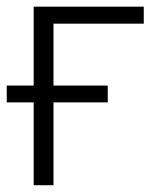

<svg xmlns="http://www.w3.org/2000/svg" viewBox="-20 -548 461 568"><path d="M298.8 -245.1H138.2V0H79.6V-245.1H0V-294.9H79.6V-528.3H405.3V-478H138.2V-294.9H298.8Z"/></svg>

Font: Roboto-Light
Style: Regular
Weight: 300
Designer: Google
Version: Version 2.137; 2017